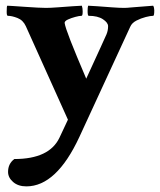

<svg xmlns="http://www.w3.org/2000/svg" viewBox="-20 -453 571 686"><path d="M74.2 212.9Q44.9 212.9 26.9 197.3Q8.8 181.6 8.8 161.1Q8.8 131.8 31.2 115.2Q156.2 115.2 192.4 39.1L222.7 -25.4L72.3 -359.4Q62.5 -380.9 42.5 -388.7Q22.5 -396.5 7.8 -396.5Q3.9 -396.5 3.9 -411.1Q3.9 -430.7 5.9 -432.6Q9.8 -432.6 24.9 -431.6Q40 -430.7 67.4 -428.7Q94.7 -426.8 113.8 -425.8Q132.8 -424.8 144.5 -424.8Q159.2 -424.8 186.5 -426.8Q213.9 -428.7 239.7 -430.7Q265.6 -432.6 272.5 -432.6Q275.4 -423.8 275.4 -412.1Q275.4 -396.5 271.5 -396.5Q263.7 -396.5 249 -392.6Q234.4 -388.7 222.7 -383.3Q210.9 -377.9 210.9 -371.1Q212.9 -356.4 231.9 -307.6Q251 -258.8 288.1 -171.9Q321.3 -244.1 339.4 -283.7Q357.4 -323.2 360.4 -330.1Q366.2 -343.8 366.2 -359.4Q366.2 -372.1 347.7 -384.3Q329.1 -396.5 296.9 -396.5Q293 -396.5 293 -414.1Q293 -420.9 293.5 -425.3Q293.9 -429.7 294.9 -432.6Q302.7 -432.6 327.6 -430.7Q352.5 -428.7 379.9 -426.8Q407.2 -424.8 422.9 -424.8Q433.6 -424.8 447.3 -426.3Q460.9 -427.7 477.5 -428.7L527.3 -432.6Q531.2 -425.8 531.2 -416Q531.2 -396.5 527.3 -396.5Q517.6 -396.5 500.5 -392.1Q483.4 -387.7 467.3 -379.4Q451.2 -371.1 445.3 -357.4L263.7 36.1Q181.6 212.9 74.2 212.9Z"/></svg>

Font: Crimson Text Bold
Style: Bold
Weight: 700
Designer: Sebastian Kosch
Foundry: Sebastian Kosch
Version: Version 1.10 July 1, 2025